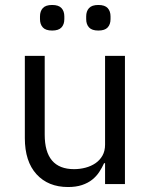

<svg xmlns="http://www.w3.org/2000/svg" viewBox="-20 -741 608 773"><path d="M403 -84H399Q391 -66 379.5 -48.5Q368 -31 351 -17.5Q334 -4 310 4Q286 12 254 12Q174 12 127 -39.5Q80 -91 80 -185V-516H160V-199Q160 -60 278 -60Q302 -60 324.5 -66Q347 -72 364.5 -84Q382 -96 392.5 -114.5Q403 -133 403 -159V-516H483V0H403ZM190 -618Q164 -618 152.5 -630.5Q141 -643 141 -664V-675Q141 -696 152.5 -708.5Q164 -721 190 -721Q216 -721 227.5 -708.5Q239 -696 239 -675V-664Q239 -643 227.5 -630.5Q216 -618 190 -618ZM376 -618Q350 -618 338.5 -630.5Q327 -643 327 -664V-675Q327 -696 338.5 -708.5Q350 -721 376 -721Q402 -721 413.5 -708.5Q425 -696 425 -675V-664Q425 -643 413.5 -630.5Q402 -618 376 -618Z"/></svg>

Font: IBM Plex Sans Arabic
Style: Regular
Weight: 400
Designer: Mike Abbink, Paul van der Laan, Pieter van Rosmalen, Wael Morcos, Khajak Apelian
Foundry: Bold Monday
Version: Version 1.1